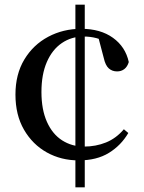

<svg xmlns="http://www.w3.org/2000/svg" viewBox="-20 -748 613 820"><path d="M342 52H302V-728H342ZM337 -592Q285 -592 244 -564Q203 -536 180 -483Q157 -430 157 -355Q157 -280 180.5 -227.5Q204 -175 245.5 -148.5Q287 -122 339 -122Q389 -122 432.5 -139.5Q476 -157 509 -196L528 -180Q497 -127 445 -95Q393 -63 316 -63Q241 -63 180 -97Q119 -131 82.5 -194Q46 -257 46 -344Q46 -431 84 -494Q122 -557 186 -591Q250 -625 327 -625Q409 -625 462.5 -586.5Q516 -548 530 -483Q524 -463 511 -453Q498 -443 480 -443Q459 -443 444.5 -456Q430 -469 423 -501L398 -596L451 -559Q419 -578 392.5 -585Q366 -592 337 -592Z"/></svg>

Font: Noto Serif JP ExtraLight SemiBold
Style: Regular
Weight: 600
Version: Version 2.003-H1;hotconv 1.1.1;makeotfexe 2.6.0